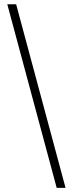

<svg xmlns="http://www.w3.org/2000/svg" viewBox="-20 -782 345 911"><path d="M249 109.4 14.6 -761.7H56.6L291 109.4Z"/></svg>

Font: Inter 24pt ExtraLight
Style: Regular
Weight: 250
Designer: Rasmus Andersson
Foundry: rsms
Version: Version 4.001;git-66647c0bb